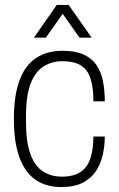

<svg xmlns="http://www.w3.org/2000/svg" viewBox="-20 -743 479 775"><path d="M228 12Q165 12 122.5 -18Q80 -48 58 -109Q36 -170 36 -263Q36 -357 58.5 -418Q81 -479 125 -508.5Q169 -538 233 -538Q283 -538 316 -523.5Q349 -509 368 -482.5Q387 -456 395 -418Q403 -380 403 -334H357Q357 -391 345 -427Q333 -463 305.5 -479.5Q278 -496 231 -496Q191 -496 157.5 -476Q124 -456 104.5 -408Q85 -360 85 -275V-250Q85 -169 103 -120.5Q121 -72 153.5 -51Q186 -30 229 -30Q278 -30 306 -49.5Q334 -69 345.5 -105.5Q357 -142 357 -192H403Q403 -155 395 -119Q387 -83 368 -53.5Q349 -24 315 -6Q281 12 228 12ZM117 -591 209 -723H257L350 -591H301L219 -707H247L165 -591Z"/></svg>

Font: Archivo SemiCondensed Thin
Style: Regular
Weight: 250
Width: 4
Designer: Hector Gatti
Foundry: Omnibus-Type
Version: Version 2.001